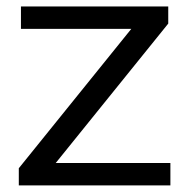

<svg xmlns="http://www.w3.org/2000/svg" viewBox="-20 -562 569 582"><path d="M37 0V-52L378 -474.5H43.5V-542.5H490V-490.5L149 -68H496.5V0Z"/></svg>

Font: Encode Sans Expanded
Style: Regular
Weight: 400
Width: 7
Designer: Multiple Designers
Foundry: Impallari Type
Version: Version 3.000; ttfautohint (v1.8.3) -l 8 -r 50 -G 200 -x 14 